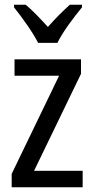

<svg xmlns="http://www.w3.org/2000/svg" viewBox="-20 -786 393 806"><path d="M140 -606H221C243 -652 291 -715 324 -755V-766H273C239 -735 215 -711 181 -673C150 -707 116 -743 88 -766H39V-755C74 -711 118 -650 140 -606ZM327 0V-69H123L320 -476V-537H41V-468H228L29 -56V0Z"/></svg>

Font: Noto Sans Lao UI Cond
Style: Regular
Weight: 400
Width: 3
Designer: Monotype Design Team
Foundry: Monotype Imaging Inc.
Version: Version 2.000